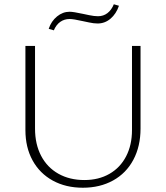

<svg xmlns="http://www.w3.org/2000/svg" viewBox="-20 -873 776 899"><path d="M208 -738Q220 -774 247 -796Q274 -818 306 -818Q323 -818 369 -808Q374 -807 397.5 -802Q421 -797 439 -797Q464 -797 483 -811.5Q502 -826 513 -853L537 -846Q524 -808 497.5 -785.5Q471 -763 437 -763Q419 -763 396.5 -768Q374 -773 368 -774Q324 -784 306 -784Q281 -784 262 -770.5Q243 -757 232 -731ZM99 -264V-658H144V-271Q144 -198 172.5 -143.5Q201 -89 253.5 -59.5Q306 -30 375 -30Q442 -30 492.5 -59Q543 -88 570.5 -141Q598 -194 598 -264V-658H638V-271Q638 -188 604.5 -125Q571 -62 509.5 -28Q448 6 368 6Q288 6 227 -27.5Q166 -61 132.5 -122Q99 -183 99 -264Z"/></svg>

Font: Ysabeau SC Light
Style: Regular
Weight: 300
Designer: Christian Thalmann (Catharsis Fonts)
Version: Version 0.003